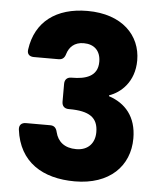

<svg xmlns="http://www.w3.org/2000/svg" viewBox="-53 -794 712 846"><g transform="rotate(5 302.5 -370.5)"><path d="M300 -747C162 -747 71 -679 54 -555C51 -535 62 -524 82 -524H191C209 -524 218 -533 223 -551C232 -580 254 -604 296 -604C342 -604 371 -577 371 -528C371 -462 315 -448 257 -448H255C236 -448 225 -437 225 -418V-339C225 -320 236 -309 255 -309H257C346 -309 385 -283 385 -218C385 -170 356 -136 303 -136C251 -136 221 -162 211 -203C207 -221 198 -231 180 -231H73C53 -231 42 -220 44 -200C62 -57 167 6 309 6C462 6 550 -82 550 -205C550 -301 500 -357 427 -381V-385C477 -402 537 -453 537 -549C537 -659 454 -747 300 -747Z"/></g></svg>

Font: Arvore Sans
Style: Bold
Weight: 700
Designer: Jonny Pinhorn (Latin) Dan Schunck (customization for Arvore)
Version: Version 1.000;Glyphs 3.3 (3305)